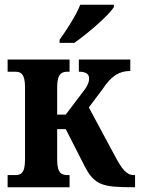

<svg xmlns="http://www.w3.org/2000/svg" viewBox="-20 -786 592 806"><path d="M230 -606H292C348 -645 436 -721 458 -756V-766H317C299 -721 261 -662 230 -619ZM12 0H272V-51H265C241 -51 220 -56 220 -115V-244H256L334 -91C376 -8 411 0 539 0H547V-51H542C510 -51 491 -78 462 -132L353 -335L410 -411C448 -469 482 -488 527 -488V-536H311V-485C338 -485 354 -477 354 -457C354 -448 353 -435 337 -412L256 -305H220V-421C220 -479 241 -485 265 -485H272V-536H12V-485H43C66 -485 85 -478 85 -421V-115C85 -57 66 -51 43 -51H12Z"/></svg>

Font: Noto Serif Condensed
Style: Bold
Weight: 700
Width: 3
Designer: Monotype Design Team
Foundry: Monotype Imaging Inc.
Version: Version 2.015